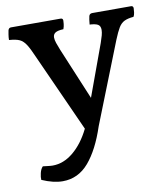

<svg xmlns="http://www.w3.org/2000/svg" viewBox="-77 -610 693 793"><g transform="rotate(-10 270.0 -213.5)"><path d="M123 118Q84 118 36 97Q35 86 39 69Q43 52 52 43Q63 44 73.5 45.5Q84 47 93 47Q139 47 180 13Q221 -21 250 -80L102 -408Q87 -443 75.5 -461Q64 -479 49 -486Q34 -493 5 -495Q5 -506 7 -518Q9 -530 10 -535Q13 -545 22 -545H230Q240 -545 240 -535Q240 -531 239 -521Q238 -511 234 -500Q210 -499 200 -492.5Q190 -486 190 -473Q190 -463 194.5 -449.5Q199 -436 206 -419L297 -201L376 -417Q382 -434 385.5 -447Q389 -460 389 -470Q389 -487 378 -493Q367 -499 344 -500Q346 -523 349 -535Q352 -545 363 -545H525Q535 -545 535 -535Q535 -528 533.5 -517Q532 -506 528 -500Q504 -498 489.5 -491Q475 -484 465 -467.5Q455 -451 442 -419L308 -80Q277 14 232.5 66Q188 118 123 118Z"/></g></svg>

Font: Gowun Batang
Style: Bold
Weight: 700
Designer: Yanghee Ryu
Foundry: Yanghee Ryu
Version: Version 2.000